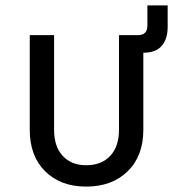

<svg xmlns="http://www.w3.org/2000/svg" viewBox="-20 -680 640 710"><path d="M90 -200V-550H180V-200Q180 -138 212 -103.5Q244 -69 299 -69Q355 -69 387.5 -103.5Q420 -138 420 -200V-550H490Q525 -550 525 -585V-660H600V-580Q600 -537 578.5 -511Q557 -485 510 -485V-200Q510 -103 452 -46.5Q394 10 299 10Q204 10 147 -46.5Q90 -103 90 -200Z"/></svg>

Font: JetBrainsMonoNL NF
Style: Regular
Weight: 400
Designer: Philipp Nurullin, Konstantin Bulenkov
Foundry: JetBrains
Version: Version 2.304; ttfautohint (v1.8.4.7-5d5b);Nerd Fonts 3.2.1